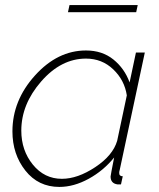

<svg xmlns="http://www.w3.org/2000/svg" viewBox="-20 -727 625 757"><path d="M248 -679 254 -707H523L517 -679ZM29 -209Q29 -331 118 -429.5Q207 -528 319 -528Q383 -528 427 -492.5Q471 -457 491 -402L516 -520H551L452 -57Q450 -51 450 -45Q450 -32 464 -32L457 0H443Q416 -4 416 -31Q416 -35 430 -106Q388 -54 329.5 -22Q271 10 214 10Q131 10 80 -54.5Q29 -119 29 -209ZM442 -172 480 -351Q471 -411 426.5 -453.5Q382 -496 319 -496Q221 -496 142.5 -406Q64 -316 64 -212Q64 -134 109.5 -78Q155 -22 224 -22Q286 -22 355.5 -68Q425 -114 442 -172Z"/></svg>

Font: Raleway-v4020 ExtraLight
Style: Italic
Weight: 275
Italic angle: -12°
Designer: Matt McInerney, Pablo Impallari, Rodrigo Fuenzalida
Foundry: Matt McInerney, Pablo Impallari, Rodrigo Fuenzalida
Version: Version 4.020;PS 004.020;hotconv 1.0.88;makeotf.lib2.5.64775